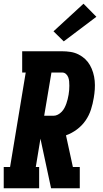

<svg xmlns="http://www.w3.org/2000/svg" viewBox="-31 -1010 551 1030"><path d="M-11 0V-114H23L107 -621H88V-735H302Q325 -735 347.5 -731.5Q370 -728 390 -718Q410 -708 425.5 -693.5Q441 -679 451.5 -660.5Q462 -642 468.5 -620.5Q475 -599 477 -576.5Q479 -554 477.5 -531Q476 -508 472 -485Q467 -454 457 -422.5Q447 -391 428 -363.5Q409 -336 381.5 -315.5Q354 -295 323 -284L360 -114H397V0H243L186 -266L161 -114H179V0ZM256 -389Q268 -389 279.5 -395Q291 -401 300 -410.5Q309 -420 315 -431.5Q321 -443 325 -454.5Q329 -466 332 -478Q335 -490 337 -502Q339 -514 340 -526Q341 -538 341 -550Q341 -562 340 -573.5Q339 -585 335 -595.5Q331 -606 322.5 -613.5Q314 -621 302 -621H245L206 -389ZM311 -788 256 -842 417 -990 486 -920Z"/></svg>

Font: Iosevka Slab Heavy Oblique
Style: Regular
Weight: 900
Italic angle: -9°
Monospace: yes
Designer: Belleve Invis
Foundry: Belleve Invis
Version: Version 11.1.1; ttfautohint (v1.8.3)